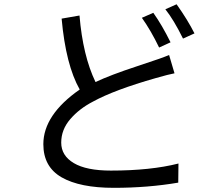

<svg xmlns="http://www.w3.org/2000/svg" viewBox="-20 -859 1040 902"><path d="M183.6 -181.6Q183.6 -319.3 354.5 -438.5Q289.1 -553.7 269.5 -771.5L353.5 -786.1Q369.1 -597.7 428.7 -473.6Q499 -506.8 622.6 -547.4Q746.1 -587.9 774.4 -600.6L799.8 -514.6Q773.4 -509.8 711.9 -492.2Q516.6 -436.5 417 -381.8Q352.5 -348.6 310.1 -299.3Q267.6 -250 267.6 -189Q267.6 -127.9 326.7 -92.8Q385.7 -57.6 501 -57.6Q687.5 -57.6 818.4 -90.8L817.4 -1Q674.8 23.4 515.1 23.4Q355.5 23.4 269.5 -25.9Q183.6 -75.2 183.6 -181.6ZM646.5 -775.4 700.2 -798.8Q741.2 -741.2 781.2 -660.2L727.5 -635.7Q689.5 -714.8 646.5 -775.4ZM756.8 -815.4 809.6 -838.9Q862.3 -764.6 893.6 -702.1L839.8 -677.7Q795.9 -766.6 756.8 -815.4Z"/></svg>

Font: GenEi Gothic M Regular
Style: Regular
Weight: 400
Designer: o_tamon (Modified); [Source Han Sans]
Ryoko NISHIZUKA  (kana & ideographs); Paul D. Hunt (Latin, Greek & Cyrillic); Wenl
Version: Version 1.1a;Original Version 1.004